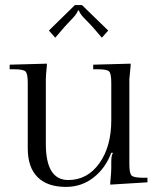

<svg xmlns="http://www.w3.org/2000/svg" viewBox="-20 -716 616 754"><path d="M302 -696 405 -596 380 -568 343 -611Q335 -620 323.5 -631.5Q312 -643 306.5 -649Q301 -655 296 -662.5Q291 -670 290 -675H286Q285 -670 280 -662.5Q275 -655 270 -649.5Q265 -644 253 -631.5Q241 -619 234 -611L197 -568L172 -596L274 -696ZM559 0 413 9V1Q417 -39 417 -56V-82Q417 -105 423 -114V-116H417Q394 -55 347 -18.5Q300 18 239 18Q166 18 127.5 -20.5Q89 -59 89 -133V-391Q89 -427 80 -435.5Q71 -444 35 -444H18V-462L164 -466V-458Q160 -418 160 -405V-151Q160 -9 248 -9Q323 -9 370 -74.5Q417 -140 417 -244V-391Q417 -427 408.5 -435.5Q400 -444 364 -444H346V-462L493 -466V-458Q488 -408 488 -405V-71Q488 -35 497 -26.5Q506 -18 542 -18H559Z"/></svg>

Font: Foglihten068fMac
Style: Regular
Weight: 500
Designer: gluk (gluksza@wp.pl)
Foundry: gluk (gluksza@wp.pl)
Version: Version 0.68